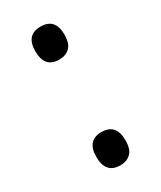

<svg xmlns="http://www.w3.org/2000/svg" viewBox="-146 -590 545 651"><g transform="rotate(-30 126.5 -264.5)"><path d="M70 -472Q70 -536 127 -536Q184 -536 184 -472Q184 -438 168.5 -422.5Q153 -407 127 -407Q70 -407 70 -472ZM70 -58Q70 -123 127 -123Q184 -123 184 -58Q184 -24 168.5 -8.5Q153 7 127 7Q70 7 70 -58Z"/></g></svg>

Font: Noto Serif Narrow
Style: Regular
Weight: 400
Width: 4
Designer: Monotype Design Team
Foundry: Monotype Imaging Inc.
Version: Version 1.001